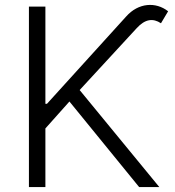

<svg xmlns="http://www.w3.org/2000/svg" viewBox="-20 -754 706 774"><path d="M96.6 0H163V-236.2L259.9 -344.8L540.8 0H622.2L301.1 -391L531.2 -640.6C565 -677.6 596.9 -681.5 628.9 -660.2L657.7 -708.5C608.3 -747.5 538 -743.3 488.6 -687.5L169.4 -335.6H163V-727.3H96.6Z"/></svg>

Font: Karasuma Gothic
Style: Light
Weight: 300
Designer: Rasmus Andersson / Ryoko Nishizuka
Foundry: rsms
Version: Version 1.00